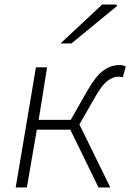

<svg xmlns="http://www.w3.org/2000/svg" viewBox="-20 -824 573 844"><path d="M138 -528H187L150 -297H291L365 -427Q402 -491 435 -514.5Q468 -538 505 -538Q521 -538 533 -532L520 -485Q511 -486 502 -487Q477 -487 453 -469Q429 -451 402 -404L329 -277L465 0H413L289 -254H142L98 0H49ZM429 -804H491L495 -798L294 -633H246Z"/></svg>

Font: Nebula Sans Light
Style: Regular
Weight: 300
Italic angle: -9°
Designer: Paul D. Hunt for Adobe (as Source Sans)
Foundry: Nebula Entertainment & Broadcasting LLC
Version: Version 1.010